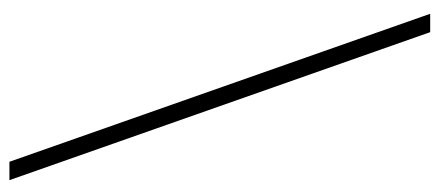

<svg xmlns="http://www.w3.org/2000/svg" viewBox="-276 -474 910 397"><g transform="rotate(-90 178.5 -275.0)"><path d="M311 160 5 -710H43L349 160Z"/></g></svg>

Font: Source Sans 3 ExtraLight Light
Style: Regular
Weight: 300
Version: Version 3.052;hotconv 1.1.0;makeotfexe 2.6.0